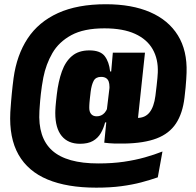

<svg xmlns="http://www.w3.org/2000/svg" viewBox="-20 -692 901 884"><path d="M348.5 -30Q293.5 -30 264 -66Q234.5 -102 234.5 -171.5Q234.5 -177 234.8 -184.2Q235 -191.5 235.8 -201.5Q236.5 -211.5 238 -225.2Q239.5 -239 241.5 -257Q248.5 -317 264.8 -362.8Q281 -408.5 311.5 -434.2Q342 -460 391.5 -460Q442 -460 462.2 -433.5Q482.5 -407 487 -363H526.5L483.5 -278.5Q484 -282.5 484 -286.2Q484 -290 484 -292.5Q484 -306.5 480.5 -316.5Q477 -326.5 468.5 -332.2Q460 -338 445 -338Q421 -338 411.2 -319.8Q401.5 -301.5 397.5 -270.5Q395.5 -252.5 394 -240Q392.5 -227.5 392 -219.5Q391.5 -211.5 391.2 -205.8Q391 -200 391 -195.5Q391 -177 399.8 -166.8Q408.5 -156.5 425.5 -156.5Q436 -156.5 445.2 -160.5Q454.5 -164.5 461.8 -172.8Q469 -181 474 -193L500.5 -128.5H464Q457 -101 443.8 -78.5Q430.5 -56 407.8 -43Q385 -30 348.5 -30ZM460 -35 471 -146 469.5 -166.5 489.5 -332.5 491 -352 499.5 -449.5H647.5L605.5 -56.5ZM573 -153Q583.5 -150.5 591 -149.8Q598.5 -149 611.5 -149Q648.5 -149 668.8 -174.8Q689 -200.5 695.5 -250.5Q699 -278 701.2 -298Q703.5 -318 704.8 -332.8Q706 -347.5 706.5 -358Q709 -419.5 683 -465.2Q657 -511 601.8 -536.2Q546.5 -561.5 460.5 -561.5Q366 -561.5 308.5 -530.2Q251 -499 221.2 -447.5Q191.5 -396 179.5 -335Q175.5 -315 172.8 -295.8Q170 -276.5 168 -259Q166 -241.5 164.8 -226.8Q163.5 -212 162.8 -200.5Q162 -189 161.5 -181.5Q154 -58.5 220.2 1Q286.5 60.5 432.5 60.5Q497 60.5 550 52.8Q603 45 647.2 32.5Q691.5 20 728 5.5L706.5 124.5Q670.5 137 629.8 147.8Q589 158.5 538.8 165.2Q488.5 172 423 172Q289.5 172 199.2 134.5Q109 97 65.2 20Q21.5 -57 27.5 -175Q28 -183.5 29 -196.8Q30 -210 31.2 -226Q32.5 -242 34.2 -259.8Q36 -277.5 38 -296Q40 -314.5 42.5 -332.5Q57 -438.5 107.2 -514.8Q157.5 -591 247 -631.8Q336.5 -672.5 467.5 -672.5Q587 -672.5 671.2 -636Q755.5 -599.5 799 -529.2Q842.5 -459 839 -357Q838.5 -344.5 837.5 -327.2Q836.5 -310 834.5 -289Q832.5 -268 829.5 -243Q821 -170 790.2 -123.5Q759.5 -77 701.5 -54.8Q643.5 -32.5 552 -31Q531 -30.5 506.5 -31.2Q482 -32 460 -35Z"/></svg>

Font: Anek Bangla Medium ExtraBold
Style: Regular
Weight: 800
Version: Version 1.003